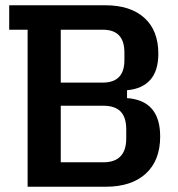

<svg xmlns="http://www.w3.org/2000/svg" viewBox="-20 -710 675 730"><path d="M85 -597H15V-690H380Q476 -690 529 -642Q582 -594 582 -506Q582 -441 551.5 -406.5Q521 -372 463 -367V-337Q589 -328 589 -191Q589 -100 534.5 -50Q480 0 382 0H85ZM373 -93Q460 -93 460 -184V-218Q460 -264 438.5 -286Q417 -308 373 -308H211V-93ZM371 -396Q453 -396 453 -481V-511Q453 -597 371 -597H211V-396Z"/></svg>

Font: Mozilla Headline BETA SemiBold
Style: Regular
Weight: 600
Designer: Studio DRAMA
Foundry: Studio DRAMA
Version: Version 0.100